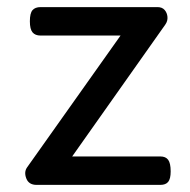

<svg xmlns="http://www.w3.org/2000/svg" viewBox="-20 -520 535 540"><path d="M83 0Q61 0 54 -18Q47 -36 56 -49L319 -420H94Q79 -420 71.5 -429Q64 -438 64 -460Q64 -483 71.5 -491.5Q79 -500 94 -500H423Q436 -500 443 -492Q450 -484 451 -472.5Q452 -461 445 -451L183 -80H431Q446 -80 453 -70.5Q460 -61 460 -38Q460 -17 453 -8.5Q446 0 431 0Z"/></svg>

Font: Playwrite GB S
Style: Regular
Weight: 400
Designer: Veronika Burian, José Scaglione
Foundry: TypeTogether
Version: Version 1.000